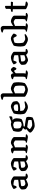

<svg xmlns="http://www.w3.org/2000/svg" viewBox="2282 -3122 1040 5644"><g transform="rotate(-90 2802.0 -300.0)"><path d="M194 4Q175 4 149 -8.5Q123 -21 101 -36.5Q79 -52 72 -60Q65 -70 59.5 -95Q54 -120 54 -151Q54 -163 55 -173.5Q56 -184 57 -194Q59 -199 69.5 -209.5Q80 -220 95.5 -232Q111 -244 126.5 -253Q142 -262 153 -264Q160 -266 177.5 -267Q195 -268 217 -269Q231 -270 246 -271.5Q261 -273 276.5 -275.5Q292 -278 307.5 -280.5Q323 -283 338 -286V-395Q313 -408 276.5 -416Q240 -424 211 -424Q202 -424 194 -423.5Q186 -423 180 -422L150 -341Q146 -340 137.5 -336.5Q129 -333 110 -331Q101 -342 87 -366.5Q73 -391 68 -420Q88 -439 114.5 -454Q141 -469 170.5 -479Q200 -489 229 -494.5Q258 -500 283 -500Q299 -500 325 -490Q351 -480 377 -465.5Q403 -451 420.5 -435Q438 -419 438 -407V-71L513 -62Q515 -59 518 -52.5Q521 -46 521 -36Q515 -27 500 -19Q485 -11 468.5 -5.5Q452 0 440 0Q421 0 402.5 -8Q384 -16 370.5 -29Q357 -42 349 -56Q327 -44 297 -30Q267 -16 239.5 -6Q212 4 194 4ZM226 -74Q237 -74 258.5 -79Q280 -84 302.5 -91.5Q325 -99 338 -105V-225Q316 -221 290 -217Q264 -213 243 -211Q217 -208 191 -204Q165 -200 152 -190Q152 -174 153 -150.5Q154 -127 161 -109Q169 -99 188.5 -86.5Q208 -74 226 -74Z M734 4Q715 4 689 -8.5Q663 -21 641 -36.5Q619 -52 612 -60Q605 -70 599.5 -95Q594 -120 594 -151Q594 -163 595 -173.5Q596 -184 597 -194Q599 -199 609.5 -209.5Q620 -220 635.5 -232Q651 -244 666.5 -253Q682 -262 693 -264Q700 -266 717.5 -267Q735 -268 757 -269Q771 -270 786 -271.5Q801 -273 816.5 -275.5Q832 -278 847.5 -280.5Q863 -283 878 -286V-395Q853 -408 816.5 -416Q780 -424 751 -424Q742 -424 734 -423.5Q726 -423 720 -422L690 -341Q686 -340 677.5 -336.5Q669 -333 650 -331Q641 -342 627 -366.5Q613 -391 608 -420Q628 -439 654.5 -454Q681 -469 710.5 -479Q740 -489 769 -494.5Q798 -500 823 -500Q839 -500 865 -490Q891 -480 917 -465.5Q943 -451 960.5 -435Q978 -419 978 -407V-71L1053 -62Q1055 -59 1058 -52.5Q1061 -46 1061 -36Q1055 -27 1040 -19Q1025 -11 1008.5 -5.5Q992 0 980 0Q961 0 942.5 -8Q924 -16 910.5 -29Q897 -42 889 -56Q867 -44 837 -30Q807 -16 779.5 -6Q752 4 734 4ZM766 -74Q777 -74 798.5 -79Q820 -84 842.5 -91.5Q865 -99 878 -105V-225Q856 -221 830 -217Q804 -213 783 -211Q757 -208 731 -204Q705 -200 692 -190Q692 -174 693 -150.5Q694 -127 701 -109Q709 -99 728.5 -86.5Q748 -74 766 -74Z M1296 0Q1288 0 1264.5 -3.5Q1241 -7 1212 -12.5Q1183 -18 1157.5 -24Q1132 -30 1120 -34Q1120 -42 1123.5 -49Q1127 -56 1130 -60L1158 -65Q1175 -68 1184.5 -82.5Q1194 -97 1194 -145V-394Q1194 -402 1191 -409Q1188 -416 1179 -419L1115 -441Q1117 -455 1120 -462Q1123 -469 1127 -472Q1144 -482 1172.5 -491Q1201 -500 1219 -500Q1248 -500 1269.5 -481Q1291 -462 1291 -433Q1315 -448 1340 -463.5Q1365 -479 1388.5 -489.5Q1412 -500 1430 -500Q1453 -500 1481.5 -491Q1510 -482 1536 -467Q1562 -452 1578.5 -435Q1595 -418 1595 -401V-125Q1595 -105 1591 -89.5Q1587 -74 1583 -68L1669 -59Q1671 -56 1673.5 -49.5Q1676 -43 1676 -35Q1671 -27 1656.5 -19Q1642 -11 1626.5 -5.5Q1611 0 1600 0Q1592 0 1568.5 -3.5Q1545 -7 1516.5 -12.5Q1488 -18 1463 -24Q1438 -30 1426 -34Q1426 -43 1429.5 -49.5Q1433 -56 1436 -60L1461 -64Q1471 -66 1478.5 -71.5Q1486 -77 1490.5 -93.5Q1495 -110 1495 -145V-362Q1495 -372 1484.5 -382Q1474 -392 1458.5 -400Q1443 -408 1429 -413Q1415 -418 1408 -418Q1401 -418 1385.5 -413.5Q1370 -409 1352 -402Q1334 -395 1318 -388.5Q1302 -382 1294 -379V-127Q1294 -108 1290 -92Q1286 -76 1281 -68L1364 -59Q1366 -56 1368.5 -49.5Q1371 -43 1371 -35Q1366 -27 1352 -19Q1338 -11 1322.5 -5.5Q1307 0 1296 0Z M1919 200Q1903 200 1878.5 191.5Q1854 183 1827.5 168.5Q1801 154 1778 136.5Q1755 119 1740.5 101.5Q1726 84 1726 69Q1726 53 1742.5 33Q1759 13 1783.5 -6.5Q1808 -26 1830 -39Q1825 -46 1819.5 -56.5Q1814 -67 1814 -76Q1814 -86 1825 -100.5Q1836 -115 1851 -129.5Q1866 -144 1877 -152L1912 -145L1905 -92Q1912 -91 1939.5 -87.5Q1967 -84 2003.5 -79.5Q2040 -75 2077 -68.5Q2114 -62 2142 -54.5Q2170 -47 2179 -38Q2184 -25 2186.5 -9.5Q2189 6 2189 20Q2189 50 2184.5 82Q2180 114 2172 136Q2161 144 2135 155Q2109 166 2074 176.5Q2039 187 1998.5 193.5Q1958 200 1919 200ZM1946 126Q1966 126 1995.5 123.5Q2025 121 2052.5 116.5Q2080 112 2094 107Q2097 100 2098 82.5Q2099 65 2099 56Q2099 42 2096.5 30.5Q2094 19 2091 14Q2089 12 2069.5 8Q2050 4 2022.5 -0.5Q1995 -5 1966.5 -9Q1938 -13 1916.5 -16Q1895 -19 1889 -20Q1876 -7 1862 8Q1848 23 1838.5 35Q1829 47 1829 53Q1829 60 1843 72.5Q1857 85 1877 97Q1897 109 1916 117.5Q1935 126 1946 126ZM1905 -126Q1876 -137 1853.5 -147Q1831 -157 1815.5 -165Q1800 -173 1790 -180.5Q1780 -188 1775 -194Q1767 -205 1759 -228.5Q1751 -252 1751 -284Q1751 -332 1759 -369Q1767 -406 1774 -429Q1784 -435 1807.5 -446.5Q1831 -458 1860.5 -470.5Q1890 -483 1920.5 -491.5Q1951 -500 1974 -500Q1986 -500 2004.5 -495.5Q2023 -491 2031 -488Q2060 -492 2090.5 -503.5Q2121 -515 2147.5 -528Q2174 -541 2189 -548L2207 -536Q2207 -517 2203 -496.5Q2199 -476 2195 -465Q2174 -458 2147.5 -454.5Q2121 -451 2092 -450V-445Q2101 -440 2111.5 -431.5Q2122 -423 2131 -409Q2138 -393 2142.5 -369Q2147 -345 2147 -325Q2147 -285 2139.5 -248Q2132 -211 2124 -188Q2111 -178 2081 -164Q2051 -150 2006.5 -139Q1962 -128 1905 -126ZM1955 -183Q1966 -183 1983 -187Q2000 -191 2015.5 -197Q2031 -203 2037 -207Q2044 -218 2048 -243.5Q2052 -269 2052 -296Q2052 -331 2048.5 -360Q2045 -389 2040 -396Q2037 -401 2020.5 -409.5Q2004 -418 1985.5 -425Q1967 -432 1958 -432Q1946 -432 1926.5 -427.5Q1907 -423 1888 -417Q1869 -411 1859 -405Q1855 -394 1851 -372.5Q1847 -351 1847 -328Q1847 -301 1849.5 -278Q1852 -255 1856 -240.5Q1860 -226 1863 -222Q1869 -216 1886.5 -206.5Q1904 -197 1924 -190Q1944 -183 1955 -183Z M2472 0Q2445 0 2415.5 -10.5Q2386 -21 2359.5 -36Q2333 -51 2314.5 -64.5Q2296 -78 2291 -85Q2279 -99 2271 -137Q2263 -175 2263 -218Q2263 -259 2266.5 -296.5Q2270 -334 2276 -364.5Q2282 -395 2288 -414Q2302 -423 2327 -437.5Q2352 -452 2383 -466Q2414 -480 2447 -490Q2480 -500 2510 -500Q2526 -500 2551 -489Q2576 -478 2599 -463.5Q2622 -449 2630 -438Q2636 -431 2640.5 -410Q2645 -389 2648 -363.5Q2651 -338 2651 -316Q2640 -300 2625 -286Q2610 -272 2595 -261.5Q2580 -251 2569 -245Q2559 -242 2529 -237.5Q2499 -233 2456 -229.5Q2413 -226 2362 -226Q2364 -195 2369 -167Q2374 -139 2378 -134Q2381 -131 2394 -122Q2407 -113 2423.5 -103Q2440 -93 2456.5 -85.5Q2473 -78 2483 -78Q2495 -78 2516 -81Q2537 -84 2560.5 -88Q2584 -92 2603.5 -96Q2623 -100 2632 -102Q2636 -98 2640.5 -91.5Q2645 -85 2645 -74Q2626 -58 2599 -40.5Q2572 -23 2539.5 -11.5Q2507 0 2472 0ZM2433 -285Q2456 -285 2481 -287.5Q2506 -290 2527 -294.5Q2548 -299 2558 -305Q2558 -316 2556 -333Q2554 -350 2552 -365Q2550 -380 2548 -384Q2547 -388 2534 -396.5Q2521 -405 2505.5 -412Q2490 -419 2479 -419Q2470 -419 2448.5 -414.5Q2427 -410 2405.5 -403.5Q2384 -397 2374 -391Q2370 -380 2367 -363.5Q2364 -347 2362.5 -329Q2361 -311 2361 -295Q2371 -290 2392.5 -287.5Q2414 -285 2433 -285Z M2976 0Q2952 0 2919 -10.5Q2886 -21 2854.5 -37Q2823 -53 2802 -68.5Q2781 -84 2781 -94V-694Q2781 -702 2778.5 -709Q2776 -716 2766 -719L2688 -744Q2690 -754 2693 -761.5Q2696 -769 2698 -772Q2709 -778 2730.5 -784.5Q2752 -791 2774.5 -795.5Q2797 -800 2809 -800Q2839 -800 2860 -778Q2881 -756 2881 -725V-440Q2898 -450 2916 -460.5Q2934 -471 2952.5 -480Q2971 -489 2989.5 -494.5Q3008 -500 3025 -500Q3042 -500 3066 -492.5Q3090 -485 3114.5 -473Q3139 -461 3158.5 -448.5Q3178 -436 3185 -427Q3194 -416 3198.5 -389.5Q3203 -363 3205 -332Q3207 -301 3207 -277Q3207 -222 3199 -172.5Q3191 -123 3182 -94Q3170 -82 3148 -66.5Q3126 -51 3097.5 -35.5Q3069 -20 3038 -10Q3007 0 2976 0ZM2988 -77Q3003 -77 3025.5 -82.5Q3048 -88 3068 -94.5Q3088 -101 3095 -105Q3101 -122 3104.5 -152Q3108 -182 3108 -214Q3108 -249 3105.5 -282.5Q3103 -316 3099.5 -340Q3096 -364 3092 -371Q3089 -377 3070.5 -388Q3052 -399 3030 -408.5Q3008 -418 2992 -418Q2983 -418 2963 -411.5Q2943 -405 2920.5 -396Q2898 -387 2881 -379V-121Q2896 -113 2916.5 -102.5Q2937 -92 2956.5 -84.5Q2976 -77 2988 -77Z M3477 0Q3469 0 3445 -3.5Q3421 -7 3391 -12.5Q3361 -18 3334.5 -24Q3308 -30 3296 -34Q3296 -42 3299.5 -49Q3303 -56 3306 -60L3334 -65Q3345 -67 3353 -73.5Q3361 -80 3365.5 -96.5Q3370 -113 3370 -145V-394Q3370 -402 3367 -409Q3364 -416 3355 -419L3294 -441Q3296 -455 3299 -462Q3302 -469 3306 -472Q3323 -482 3351.5 -491Q3380 -500 3398 -500Q3427 -500 3447.5 -479.5Q3468 -459 3468 -427V-421Q3478 -430 3491.5 -443.5Q3505 -457 3520 -470Q3535 -483 3550 -491.5Q3565 -500 3577 -500Q3590 -500 3603.5 -490Q3617 -480 3629 -465.5Q3641 -451 3648.5 -438Q3656 -425 3656 -419Q3656 -414 3650 -398Q3644 -382 3635.5 -365Q3627 -348 3619 -339Q3607 -339 3595.5 -342.5Q3584 -346 3578 -348Q3572 -362 3564.5 -375.5Q3557 -389 3551 -398Q3545 -407 3541 -407Q3537 -407 3526.5 -400.5Q3516 -394 3504 -385Q3492 -376 3482.5 -368Q3473 -360 3470 -357V-125Q3470 -105 3466 -89.5Q3462 -74 3458 -68L3546 -59Q3548 -57 3551 -50.5Q3554 -44 3554 -35Q3548 -27 3533.5 -19Q3519 -11 3503 -5.5Q3487 0 3477 0Z M3858 4Q3839 4 3813 -8.5Q3787 -21 3765 -36.5Q3743 -52 3736 -60Q3729 -70 3723.5 -95Q3718 -120 3718 -151Q3718 -163 3719 -173.5Q3720 -184 3721 -194Q3723 -199 3733.5 -209.5Q3744 -220 3759.5 -232Q3775 -244 3790.5 -253Q3806 -262 3817 -264Q3824 -266 3841.5 -267Q3859 -268 3881 -269Q3895 -270 3910 -271.5Q3925 -273 3940.5 -275.5Q3956 -278 3971.5 -280.5Q3987 -283 4002 -286V-395Q3977 -408 3940.5 -416Q3904 -424 3875 -424Q3866 -424 3858 -423.5Q3850 -423 3844 -422L3814 -341Q3810 -340 3801.5 -336.5Q3793 -333 3774 -331Q3765 -342 3751 -366.5Q3737 -391 3732 -420Q3752 -439 3778.5 -454Q3805 -469 3834.5 -479Q3864 -489 3893 -494.5Q3922 -500 3947 -500Q3963 -500 3989 -490Q4015 -480 4041 -465.5Q4067 -451 4084.5 -435Q4102 -419 4102 -407V-71L4177 -62Q4179 -59 4182 -52.5Q4185 -46 4185 -36Q4179 -27 4164 -19Q4149 -11 4132.5 -5.5Q4116 0 4104 0Q4085 0 4066.5 -8Q4048 -16 4034.5 -29Q4021 -42 4013 -56Q3991 -44 3961 -30Q3931 -16 3903.5 -6Q3876 4 3858 4ZM3890 -74Q3901 -74 3922.5 -79Q3944 -84 3966.5 -91.5Q3989 -99 4002 -105V-225Q3980 -221 3954 -217Q3928 -213 3907 -211Q3881 -208 3855 -204Q3829 -200 3816 -190Q3816 -174 3817 -150.5Q3818 -127 3825 -109Q3833 -99 3852.5 -86.5Q3872 -74 3890 -74Z M4465 0Q4438 0 4408.5 -10.5Q4379 -21 4352.5 -36Q4326 -51 4307.5 -64.5Q4289 -78 4284 -85Q4272 -99 4264 -137Q4256 -175 4256 -218Q4256 -259 4259.5 -296.5Q4263 -334 4269 -364.5Q4275 -395 4281 -414Q4294 -423 4318 -437Q4342 -451 4372.5 -465.5Q4403 -480 4436 -490Q4469 -500 4500 -500Q4515 -500 4537.5 -490Q4560 -480 4582.5 -466Q4605 -452 4620.5 -439Q4636 -426 4637 -420Q4639 -411 4631.5 -392Q4624 -373 4613.5 -355Q4603 -337 4594 -329Q4584 -329 4573.5 -332Q4563 -335 4555 -339Q4549 -352 4539 -372Q4529 -392 4518.5 -408Q4508 -424 4498 -424Q4471 -424 4445 -417.5Q4419 -411 4399 -403.5Q4379 -396 4369 -391Q4366 -381 4362.5 -362Q4359 -343 4357 -321Q4355 -299 4355 -280Q4355 -247 4358 -215Q4361 -183 4365 -161Q4369 -139 4373 -134Q4375 -131 4387 -122.5Q4399 -114 4415.5 -103.5Q4432 -93 4448.5 -85.5Q4465 -78 4476 -78Q4492 -78 4520.5 -82Q4549 -86 4575 -91Q4601 -96 4610 -98Q4614 -95 4617.5 -87.5Q4621 -80 4621 -71Q4603 -56 4579.5 -39.5Q4556 -23 4527.5 -11.5Q4499 0 4465 0Z M4865 0Q4857 0 4833.5 -3.5Q4810 -7 4781.5 -12.5Q4753 -18 4727.5 -24Q4702 -30 4690 -34Q4690 -42 4693.5 -49Q4697 -56 4700 -60L4727 -65Q4744 -68 4753 -82.5Q4762 -97 4762 -145V-694Q4762 -702 4759 -708.5Q4756 -715 4747 -718L4666 -744Q4667 -754 4670.5 -762Q4674 -770 4676 -772Q4687 -778 4708.5 -784.5Q4730 -791 4752.5 -795.5Q4775 -800 4787 -800Q4817 -800 4839.5 -778Q4862 -756 4862 -725V-434Q4885 -449 4910 -464.5Q4935 -480 4958 -490Q4981 -500 4998 -500Q5021 -500 5049.5 -491Q5078 -482 5104 -467Q5130 -452 5146.5 -435Q5163 -418 5163 -401V-125Q5163 -103 5159 -88.5Q5155 -74 5152 -68L5237 -59Q5239 -56 5241.5 -50Q5244 -44 5244 -35Q5239 -27 5224 -18.5Q5209 -10 5193.5 -5Q5178 0 5168 0Q5160 0 5137 -3.5Q5114 -7 5085 -12.5Q5056 -18 5031 -24Q5006 -30 4994 -34Q4994 -42 4997.5 -49Q5001 -56 5004 -60L5030 -65Q5040 -67 5047 -72.5Q5054 -78 5058.5 -94.5Q5063 -111 5063 -145V-362Q5063 -372 5052.5 -382Q5042 -392 5026.5 -400Q5011 -408 4997 -413Q4983 -418 4976 -418Q4969 -418 4953.5 -413.5Q4938 -409 4920 -402Q4902 -395 4886.5 -388.5Q4871 -382 4862 -379V-127Q4862 -106 4858 -90.5Q4854 -75 4850 -68L4932 -59Q4934 -56 4936.5 -50Q4939 -44 4939 -35Q4934 -28 4920.5 -19.5Q4907 -11 4891.5 -5.5Q4876 0 4865 0Z M5501 0Q5489 0 5465 -7Q5441 -14 5415.5 -25Q5390 -36 5372 -47Q5354 -58 5354 -65V-443L5276 -449Q5276 -467 5280 -478.5Q5284 -490 5287 -494L5339 -500Q5354 -502 5358.5 -512Q5363 -522 5363 -542V-645Q5376 -655 5395.5 -664.5Q5415 -674 5431 -674L5451 -661V-501L5564 -500L5574 -487Q5573 -471 5568 -458Q5563 -445 5559 -438L5453 -442V-82L5570 -62Q5572 -59 5575 -53Q5578 -47 5578 -36Q5571 -27 5556.5 -18.5Q5542 -10 5527 -5Q5512 0 5501 0Z"/></g></svg>

Font: Texturina Medium 12pt Medium
Style: Regular
Weight: 500
Version: Version 1.002